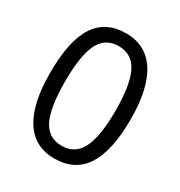

<svg xmlns="http://www.w3.org/2000/svg" viewBox="-173 -897 918 977"><g transform="rotate(30 286.0 -408.5)"><path d="M286.1 -41.5Q169.9 -41.5 110.1 -134.8Q50.3 -228 50.3 -409.2Q50.3 -597.7 108.6 -687Q167 -776.4 286.1 -776.4Q401.9 -776.4 462.9 -682.9Q523.9 -589.4 523.9 -409.2Q523.9 -223.6 465.1 -132.6Q406.2 -41.5 286.1 -41.5ZM286.1 -116.2Q363.8 -116.2 399.4 -186Q435.1 -255.9 435.1 -409.2Q435.1 -562 399.2 -631.6Q363.3 -701.2 286.1 -701.2Q208 -701.2 173.1 -631.8Q138.2 -562.5 138.2 -409.2Q138.2 -255.4 173.1 -185.8Q208 -116.2 286.1 -116.2Z"/></g></svg>

Font: Noto Sans Tamil UI
Style: Regular
Weight: 400
Designer: Monotype Design Team
Foundry: Monotype Imaging Inc.
Version: Version 1.07